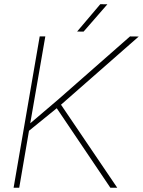

<svg xmlns="http://www.w3.org/2000/svg" viewBox="-20 -882 672 902"><path d="M246.6 -373.5 116.2 -267.6 70.3 0H43.9L166.5 -710.9H192.9L122.1 -302.7L252.9 -414.1L590.8 -710.9L631.8 -710.4L266.6 -390.1L530.8 0H498.5ZM451.2 -862.3 484.4 -861.8 372.6 -733.4 342.3 -733.9Z"/></svg>

Font: Roboto Thin
Style: Italic
Weight: 250
Italic angle: -12°
Designer: Google
Version: Version 2.134; 2016